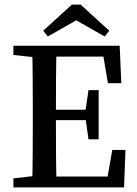

<svg xmlns="http://www.w3.org/2000/svg" viewBox="-20 -811 593 831"><path d="M38 0V-39L161 -53H172V0ZM119 0Q121 -69 121.5 -140.5Q122 -212 122 -285V-328Q122 -399 121.5 -470.5Q121 -542 119 -613H225Q223 -543 222.5 -471.5Q222 -400 222 -328V-294Q222 -216 222.5 -143.5Q223 -71 225 0ZM172 0V-47H473L441 -20L466 -162H523L517 0ZM172 -291V-336H378V-291ZM363 -208 349 -308V-325L363 -421H407V-208ZM38 -573V-613H172V-560H161ZM447 -451 423 -594 455 -566H172V-613H498L505 -451ZM329 -791 453 -678 433 -653 270 -746H350L187 -653L167 -678L291 -791Z"/></svg>

Font: Lisu Bosa Medium
Style: Regular
Weight: 500
Designer: David Morse, Annie Olsen, Victor Gaultney, Frank Grießhammer (Latin)
Foundry: SIL International
Version: Version 2.000